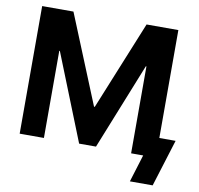

<svg xmlns="http://www.w3.org/2000/svg" viewBox="-93 -825 1116 1078"><g transform="rotate(10 465.0 -286.0)"><path d="M61 -727.5H239.3L445.8 -221.7H450.2L656.2 -727.5H837.4V0H696.3V-495.6H692.9L495.6 -2.9H399.4L202.6 -496.6H199.2V0H61ZM716.8 156.2 765.1 0H726.1V-112.3H930.2L846.7 156.2Z"/></g></svg>

Font: Inter Cardless Tabular Bold
Style: Bold
Weight: 700
Designer: Rasmus Andersson
Foundry: rsms
Version: Version 4.000;git-4fc901f